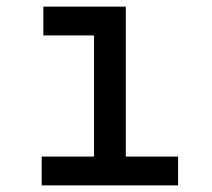

<svg xmlns="http://www.w3.org/2000/svg" viewBox="-20 -560 640 580"><path d="M106 0H518V-87H360V-540H111V-453H264V-87H106Z"/></svg>

Font: CommitMono
Style: 500Regular
Weight: 500
Monospace: yes
Designer: Eigil Nikolajsen
Foundry: Eigil Nikolajsen
Version: Version 1.143